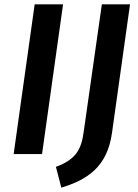

<svg xmlns="http://www.w3.org/2000/svg" viewBox="-20 -711 637 886"><path d="M271 -691H140L43 0H174ZM580 -691H450L367 -108C356 -22 332 24 238 59L263 155C380 119 475 62 497 -99Z"/></svg>

Font: Fira Sans Medium
Style: Italic
Weight: 500
Italic angle: -8°
Designer: bBox Type GmbH & Carrois Corporate GbR & Edenspiekermann AG
Foundry: bBox Type GmbH & Carrois Corporate GbR & Edenspiekermann AG
Version: Version 4.301;PS 004.301;hotconv 1.0.88;makeotf.lib2.5.64775